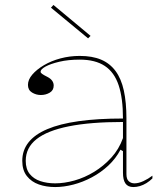

<svg xmlns="http://www.w3.org/2000/svg" viewBox="-20 -741 666 776"><path d="M302 -515Q353 -515 388.5 -500Q424 -485 447 -454Q470 -423 480.5 -375Q491 -327 491 -262V-37Q491 -17 500.5 -8.5Q510 0 523 0Q540 0 559.5 -9Q579 -18 596 -31V-20Q585 -9 572 -1Q559 7 545.5 11Q532 15 519 15Q497 15 487 0.5Q477 -14 477 -43Q477 -76 477 -91.5Q477 -107 477 -114.5Q477 -122 477 -130L467 -136Q448 -100 418 -72Q388 -44 351.5 -24.5Q315 -5 276.5 5Q238 15 203 15Q167 15 137 4.5Q107 -6 88.5 -29.5Q70 -53 70 -91Q70 -176 171 -219Q272 -262 477 -262Q477 -344 459.5 -396.5Q442 -449 403.5 -474.5Q365 -500 302 -500Q256 -500 220 -491.5Q184 -483 164 -472Q144 -461 144 -451Q144 -447 150 -442.5Q156 -438 172 -430Q197 -417 197 -395Q197 -376 181 -366.5Q165 -357 145 -357Q126 -357 109.5 -367Q93 -377 93 -398Q93 -419 110.5 -439.5Q128 -460 157.5 -477.5Q187 -495 224.5 -505Q262 -515 302 -515ZM477 -248Q346 -248 258.5 -230.5Q171 -213 127.5 -178.5Q84 -144 84 -91Q84 -58 100 -38Q116 -18 143 -9Q170 0 203 0Q240 0 281 -11.5Q322 -23 360.5 -46.5Q399 -70 430 -104Q461 -138 477 -183ZM336 -586 186 -710 196 -721 346 -596Z"/></svg>

Font: Kalnia Thin
Style: Regular
Weight: 250
Designer: Frida Medrano
Foundry: Frida Medrano
Version: Version 1.105